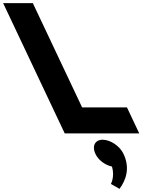

<svg xmlns="http://www.w3.org/2000/svg" viewBox="-350 -845 935 1216"><path d="M-142 -825H-330L60 0H532L454 -165H170ZM299.9 40C349.9 40 408.8 80 432.5 130C476.4 223 445.3 299 406.9 351L352.3 320C352.3 320 378 275 359.3 210C317 201 273.4 170 254.5 130C230.8 80 251.9 40 299.9 40Z"/></svg>

Font: Hussar
Style: BdOpOblFive
Weight: 700
Foundry: Cannot Into Space Fonts
Version: Version 2.00